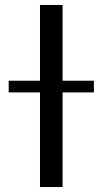

<svg xmlns="http://www.w3.org/2000/svg" viewBox="-20 -753 413 773"><path d="M141 -733V-428H15V-381H141V0H232V-381H358V-428H232V-733Z"/></svg>

Font: GenYoGothic2 TW R
Style: Regular
Weight: 400
Version: Version 2.100;PS 2.1;hotconv 16.6.51;makeotf.lib2.5.65220 DE